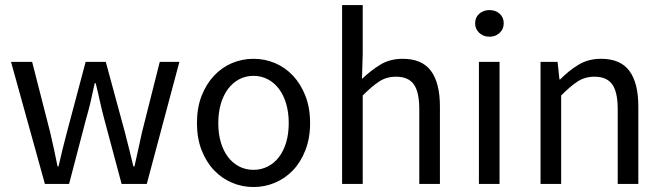

<svg xmlns="http://www.w3.org/2000/svg" viewBox="-20 -732 2636 764"><path d="M23.9 -485.8H107.9L179.7 -205.1Q188 -169.9 195.1 -137Q202.1 -104 209 -69.8H212.9Q220.7 -104 228.8 -137.5Q236.8 -170.9 246.1 -205.1L320.8 -485.8H400.9L477.1 -205.1Q485.8 -169.9 494.4 -137Q502.9 -104 510.7 -69.8H515.1Q522.9 -104 530 -137Q537.1 -169.9 544.9 -205.1L615.7 -485.8H693.8L564 0H463.9L394 -261.2Q384.8 -295.9 377.4 -329.8Q370.1 -363.8 360.8 -400.9H356.9Q349.1 -363.8 341.1 -329.3Q333 -294.9 322.8 -259.8L254.9 0H158.7Z M763.7 -242.2Q763.7 -303.2 782.2 -350.6Q800.8 -397.9 831.8 -430.9Q862.8 -463.9 903.3 -481Q943.8 -498 988.8 -498Q1033.7 -498 1074.2 -481Q1114.7 -463.9 1145.8 -430.9Q1176.8 -397.9 1195.3 -350.6Q1213.9 -303.2 1213.9 -242.2Q1213.9 -182.1 1195.3 -134.5Q1176.8 -86.9 1145.8 -54.4Q1114.7 -22 1074.2 -4.9Q1033.7 12.2 988.8 12.2Q943.8 12.2 903.3 -4.9Q862.8 -22 831.8 -54.4Q800.8 -86.9 782.2 -134.5Q763.7 -182.1 763.7 -242.2ZM848.6 -242.2Q848.6 -200.2 858.6 -166Q868.7 -131.8 887.2 -107.4Q905.8 -83 931.6 -69.6Q957.5 -56.2 988.8 -56.2Q1019.5 -56.2 1045.7 -69.6Q1071.8 -83 1090.3 -107.4Q1108.9 -131.8 1118.9 -166Q1128.9 -200.2 1128.9 -242.2Q1128.9 -284.2 1118.9 -318.6Q1108.9 -353 1090.3 -377.9Q1071.8 -402.8 1045.7 -416.5Q1019.5 -430.2 988.8 -430.2Q957.5 -430.2 931.6 -416.5Q905.8 -402.8 887.2 -377.9Q868.7 -353 858.6 -318.6Q848.6 -284.2 848.6 -242.2Z M1341.3 -711.9H1423.3V-518.1L1420.4 -418Q1455.1 -451.2 1493.2 -474.6Q1531.2 -498 1582.5 -498Q1659.2 -498 1694.8 -450Q1730.5 -401.9 1730.5 -308.1V0H1648.4V-296.9Q1648.4 -366.2 1626.5 -396.5Q1604.5 -426.8 1556.2 -426.8Q1518.1 -426.8 1489.3 -408Q1460.4 -389.2 1423.3 -352.1V0H1341.3Z M1927.7 -585.9Q1903.8 -585.9 1887.2 -601.1Q1870.6 -616.2 1870.6 -639.2Q1870.6 -663.1 1887.2 -677.5Q1903.8 -691.9 1927.7 -691.9Q1951.7 -691.9 1968 -677.5Q1984.4 -663.1 1984.4 -639.2Q1984.4 -616.2 1968 -601.1Q1951.7 -585.9 1927.7 -585.9ZM1885.7 -485.8H1967.8V0H1885.7Z M2130.9 -485.8H2198.7L2206.1 -416H2209Q2243.7 -451.2 2282.2 -474.6Q2320.8 -498 2372.1 -498Q2448.7 -498 2484.4 -450Q2520 -401.9 2520 -308.1V0H2438V-296.9Q2438 -366.2 2416 -396.5Q2394 -426.8 2345.7 -426.8Q2307.6 -426.8 2278.8 -408Q2250 -389.2 2212.9 -352.1V0H2130.9Z"/></svg>

Font: Pyidaungsu ZawDecode
Style: Regular
Weight: 400
Designer: Sun Tun
Foundry: Your Own Font Foundry
Version: Version 2.50